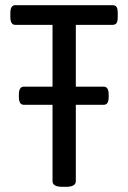

<svg xmlns="http://www.w3.org/2000/svg" viewBox="-20 -720 494 742"><path d="M435 -670V-654Q435 -638 430.5 -631Q426 -624 415 -624H273V-385H381Q400 -385 400 -355V-345Q400 -315 381 -315H273V-20Q273 2 235 2H221Q183 2 183 -20V-315H72Q53 -315 53 -345V-355Q53 -385 72 -385H183V-624H39Q20 -624 20 -654V-670Q20 -700 39 -700H415Q426 -700 430.5 -693Q435 -686 435 -670Z"/></svg>

Font: Asap Condensed
Style: Regular
Weight: 400
Designer: Pablo Cosgaya
Foundry: Omnibus-Type
Version: Version 1.010; ttfautohint (v1.8)